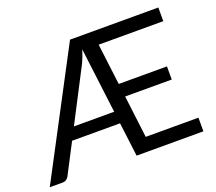

<svg xmlns="http://www.w3.org/2000/svg" viewBox="-124 -880 1174 1044"><g transform="rotate(-20 463.0 -358.0)"><path d="M465.5 -266 418.5 -643.5Q412 -623 405 -605.2Q398 -587.5 391 -572L232.5 -266ZM511 -637.5 540.5 -399.5H819.5V-323.5H550L580 -79H885V0H498.5L474 -196H196.5L106.5 -22.5Q101.5 -12.5 92 -6.2Q82.5 0 69.5 0H-4L374 -716.5H885V-637.5Z"/></g></svg>

Font: Lato
Style: Regular
Weight: 400
Designer: Lukasz Dziedzic with Adam Twardoch and Botio Nikoltchev
Foundry: tyPoland Lukasz Dziedzic
Version: Version 2.015; 2015-08-06; http://www.latofonts.com/